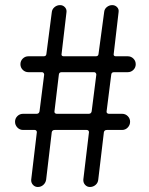

<svg xmlns="http://www.w3.org/2000/svg" viewBox="-20 -746 595 766"><path d="M130.9 0Q119.1 0 111.3 -8.8Q103.5 -17.6 104.5 -29.3L127 -218.8Q127 -222.7 124.5 -225.1Q122.1 -227.5 119.1 -227.5H72.3Q58.6 -227.5 49.3 -237.3Q40 -247.1 40 -260.3Q40 -273.4 49.3 -282.7Q58.6 -292 72.3 -292H126Q135.7 -292 137.7 -301.8L156.2 -448.2Q156.2 -452.1 153.8 -455.1Q151.4 -458 147.5 -458H93.8Q80.1 -458 70.8 -467.3Q61.5 -476.6 61.5 -489.7Q61.5 -502.9 70.8 -512.2Q80.1 -521.5 93.8 -521.5H154.3Q164.1 -521.5 165 -530.3L186.5 -696.3Q187.5 -709 197.3 -717.3Q207 -725.6 219.7 -725.6Q231.4 -725.6 239.3 -716.8Q247.1 -708 245.1 -696.3L225.6 -530.3Q224.6 -526.4 227.1 -523.9Q229.5 -521.5 233.4 -521.5H362.3Q372.1 -521.5 373 -530.3L395.5 -697.3Q396.5 -710 406.2 -717.8Q416 -725.6 427.7 -725.6Q439.5 -725.6 447.3 -717.3Q455.1 -709 453.1 -697.3L433.6 -530.3Q432.6 -526.4 435.1 -523.9Q437.5 -521.5 441.4 -521.5H489.3Q502.9 -521.5 512.2 -512.2Q521.5 -502.9 521.5 -489.7Q521.5 -476.6 512.2 -467.3Q502.9 -458 489.3 -458H434.6Q424.8 -458 423.8 -448.2L405.3 -301.8Q404.3 -297.9 407.2 -294.9Q410.2 -292 414.1 -292H466.8Q480.5 -292 489.7 -282.7Q499 -273.4 499 -260.3Q499 -247.1 489.7 -237.3Q480.5 -227.5 466.8 -227.5H406.2Q396.5 -227.5 394.5 -218.8L372.1 -30.3Q371.1 -16.6 361.3 -8.3Q351.6 0 338.9 0Q327.1 0 319.3 -8.8Q311.5 -17.6 312.5 -30.3L335 -218.8Q335 -222.7 332.5 -225.1Q330.1 -227.5 326.2 -227.5H198.2Q188.5 -227.5 186.5 -218.8L164.1 -29.3Q162.1 -16.6 152.8 -8.3Q143.6 0 130.9 0ZM197.3 -301.8Q196.3 -297.9 199.2 -294.9Q202.1 -292 206.1 -292H334Q343.8 -292 345.7 -301.8L364.3 -448.2Q364.3 -452.1 361.8 -455.1Q359.4 -458 355.5 -458H225.6Q215.8 -458 214.8 -448.2Z"/></svg>

Font: Gen Jyuu GothicX Regular
Style: Regular
Weight: 400
Designer: [Source Han Sans]
Ryoko NISHIZUKA  (kana & ideographs); Paul D. Hunt (Latin, Greek & Cyrillic); Wenlong ZHANG  (bopomofo
Version: Version 1.002.20150607